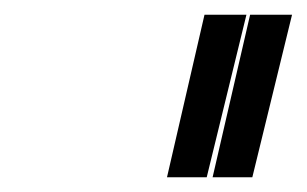

<svg xmlns="http://www.w3.org/2000/svg" viewBox="-20 -715 417 261"><path d="M323 -474H269L320 -695H377ZM261 -474H207L258 -695H315Z"/></svg>

Font: Titillium Web Light
Style: Italic
Weight: 300
Italic angle: -13°
Version: Version 1.002;PS 57.000;hotconv 1.0.70;makeotf.lib2.5.55311